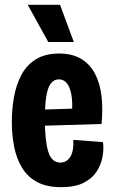

<svg xmlns="http://www.w3.org/2000/svg" viewBox="-20 -763 475 796"><path d="M234 13Q174 13 134.5 -8Q95 -29 72 -66.5Q49 -104 39 -153Q29 -202 29 -258Q29 -310 38 -360.5Q47 -411 68.5 -452Q90 -493 128.5 -517Q167 -541 225 -541Q280 -541 316.5 -519Q353 -497 374 -457Q395 -417 401 -363.5Q407 -310 401 -249L133 -241V-308L295 -313L278 -284Q282 -340 275.5 -372.5Q269 -405 256 -419.5Q243 -434 224 -434Q203 -434 190 -416Q177 -398 171.5 -361Q166 -324 166 -268Q166 -180 180 -134.5Q194 -89 230 -89Q243 -89 253.5 -95Q264 -101 271.5 -113Q279 -125 282 -142.5Q285 -160 284 -183L407 -174Q411 -146 405 -113Q399 -80 380.5 -51.5Q362 -23 326.5 -5Q291 13 234 13ZM180 -589 95 -743H229L286 -589Z"/></svg>

Font: Bricolage Grotesque 24pt Condensed
Style: Bold
Weight: 700
Width: 3
Designer: Mathieu Triay
Foundry: Atelier Triay
Version: Version 1.001;gftools[0.9.33.dev8+g029e19f]